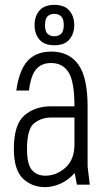

<svg xmlns="http://www.w3.org/2000/svg" viewBox="-20 -759 446 789"><path d="M188 -322Q124 -322 80.5 -285Q37 -248 37 -147Q37 -61 74 -25.5Q111 10 165 10Q197 10 229 -4.5Q261 -19 287 -48L296 0H349L340 -75V-322ZM47 -387H99Q107 -450 129 -475Q151 -500 190 -500Q238 -500 262 -461.5Q286 -423 286 -320H340Q340 -442 301.5 -494.5Q263 -547 191 -547Q129 -547 94 -509.5Q59 -472 47 -387ZM91 -147Q91 -230 121 -253Q151 -276 189 -276H286V-166Q286 -103 249 -70Q212 -37 166 -37Q132 -37 111.5 -60Q91 -83 91 -147ZM203 -573Q245 -573 265 -596.5Q285 -620 285 -656Q285 -692 265 -715.5Q245 -739 203 -739Q162 -739 142 -715.5Q122 -692 122 -656Q122 -620 142 -596.5Q162 -573 203 -573ZM203 -610Q186 -610 175.5 -620Q165 -630 165 -656Q165 -682 175.5 -692Q186 -702 203 -702Q220 -702 231 -692Q242 -682 242 -656Q242 -630 231 -620Q220 -610 203 -610Z"/></svg>

Font: Secuela Light
Style: Regular
Weight: 300
Designer: Fernando Haro
Foundry: deFharo
Version: Version 1.708